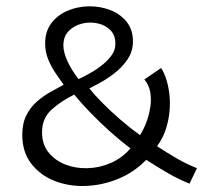

<svg xmlns="http://www.w3.org/2000/svg" viewBox="-20 -592 675 621"><path d="M593 2Q556 -13 524 -31.5Q492 -50 453 -75Q413 -34 361 -13Q309 8 255 9.5Q201 11 155 -7.5Q109 -26 80.5 -63.5Q52 -101 52 -156Q52 -193 65.5 -219.5Q79 -246 100.5 -264.5Q122 -283 145 -295.5Q168 -308 186 -318Q175 -333 161 -353.5Q147 -374 136.5 -398.5Q126 -423 126 -451Q126 -491 146.5 -517.5Q167 -544 199 -557.5Q231 -571 267.5 -571.5Q304 -572 336.5 -559.5Q369 -547 389.5 -521.5Q410 -496 410 -458Q410 -425 391.5 -398.5Q373 -372 347.5 -353Q322 -334 299.5 -322Q277 -310 269 -306Q284 -287 310.5 -260Q337 -233 369.5 -205Q402 -177 433 -155Q444 -172 453 -195.5Q462 -219 466 -244.5Q470 -270 466 -293.5Q462 -317 447 -335L501 -372Q510 -359 517 -338Q524 -317 527.5 -290.5Q531 -264 528.5 -234Q526 -204 516.5 -174.5Q507 -145 488 -119Q522 -97 551 -80Q580 -63 617 -48ZM402 -112Q370 -136 336.5 -166Q303 -196 272.5 -227.5Q242 -259 220 -286Q179 -266 147.5 -238Q116 -210 116 -164Q116 -125 137 -99Q158 -73 191 -60Q224 -47 263 -48Q302 -49 338.5 -65Q375 -81 402 -112ZM234 -336Q238 -338 251 -344.5Q264 -351 281 -361Q298 -371 314 -384.5Q330 -398 341.5 -414Q353 -430 353 -449Q354 -477 337.5 -494Q321 -511 295.5 -516.5Q270 -522 244.5 -515.5Q219 -509 202 -491.5Q185 -474 185 -445Q185 -423 198 -394.5Q211 -366 234 -336Z"/></svg>

Font: Darker Grotesque Light Medium
Style: Regular
Weight: 500
Version: Version 1.000;gftools[0.9.28]